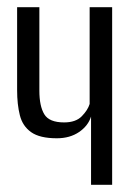

<svg xmlns="http://www.w3.org/2000/svg" viewBox="-20 -515 375 535"><path d="M233.7 0V-190.3Q225.8 -164.6 200.3 -147.1Q174.7 -129.7 138.4 -129.7Q90.8 -129.7 66.8 -146.7Q42.8 -163.7 35.3 -193.9Q27.7 -224.1 27.7 -263.5V-495H89.7V-262.4Q89.7 -219.2 103.5 -196.5Q117.2 -173.9 158.7 -173.9Q191.2 -173.9 207.9 -191.1Q224.7 -208.3 229.8 -225.3V-495H292.5V0Z"/></svg>

Font: Alumni Sans Thin
Style: Regular
Weight: 100
Designer: Robert E. Leuschke
Foundry: Robert E. Leuschke
Version: Version 1.018